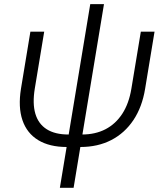

<svg xmlns="http://www.w3.org/2000/svg" viewBox="-20 -692 793 916"><path d="M298.3 9.3Q216.3 9.3 162.4 -23.4Q108.4 -56.2 87.2 -118.4Q65.9 -180.7 80.1 -269L125 -541H190.9L146 -269.5Q134.3 -198.2 148.7 -149.4Q163.1 -100.6 202.9 -75.4Q242.7 -50.3 305.7 -50.3H371.1Q434.6 -50.3 483.2 -75.4Q531.7 -100.6 563.5 -149.4Q595.2 -198.2 606.9 -269.5L651.9 -541H717.3L672.4 -269Q658.2 -181.6 616.7 -119.4Q575.2 -57.1 511 -23.9Q446.8 9.3 363.8 9.3ZM265.6 204.1 410.6 -672.4H476.1L331.1 204.1Z"/></svg>

Font: Inter 17pt Light
Style: Italic
Weight: 300
Italic angle: -9.3988°
Version: Version 4.001;git-66647c0bb